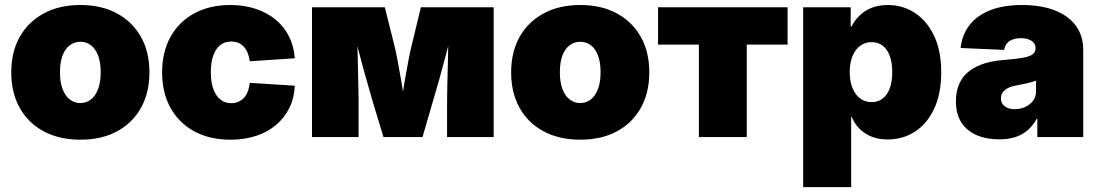

<svg xmlns="http://www.w3.org/2000/svg" viewBox="-20 -559 4483 783"><path d="M307.6 10.7Q222.2 10.7 158.7 -23.2Q95.2 -57.1 60.5 -118.9Q25.9 -180.7 25.9 -263.7Q25.9 -347.2 60.5 -408.7Q95.2 -470.2 158.7 -504.4Q222.2 -538.6 307.6 -538.6Q394 -538.6 457 -504.4Q520 -470.2 554.7 -408.7Q589.4 -347.2 589.4 -263.7Q589.4 -180.7 554.7 -118.9Q520 -57.1 457 -23.2Q394 10.7 307.6 10.7ZM307.6 -138.7Q332 -138.7 350.8 -153.3Q369.6 -168 380.1 -196Q390.6 -224.1 390.6 -264.2Q390.6 -305.2 380.1 -332.8Q369.6 -360.4 350.8 -374.5Q332 -388.7 307.6 -388.7Q283.7 -388.7 264.6 -374.5Q245.6 -360.4 235.1 -332.8Q224.6 -305.2 224.6 -264.2Q224.6 -224.1 235.1 -196Q245.6 -168 264.6 -153.3Q283.7 -138.7 307.6 -138.7Z M919.4 10.7Q834.5 10.7 771.7 -23.7Q709 -58.1 675 -119.9Q641.1 -181.6 641.1 -263.7Q641.1 -346.2 675 -408Q709 -469.7 771.7 -504.2Q834.5 -538.6 919.4 -538.6Q976.1 -538.6 1022.9 -522.9Q1069.8 -507.3 1104.2 -478.8Q1138.7 -450.2 1158.7 -410.2Q1178.7 -370.1 1182.1 -321.3L998.5 -309.1Q996.1 -328.1 990 -343Q983.9 -357.9 974.4 -368.4Q964.8 -378.9 951.9 -384.3Q939 -389.6 922.9 -389.6Q897 -389.6 878.4 -375.2Q859.9 -360.8 849.9 -332.8Q839.8 -304.7 839.8 -264.2Q839.8 -224.1 849.9 -196Q859.9 -168 878.7 -153.1Q897.5 -138.2 922.9 -138.2Q939 -138.2 951.9 -143.8Q964.8 -149.4 974.6 -159.9Q984.4 -170.4 990.5 -186Q996.6 -201.7 998.5 -221.2L1182.1 -209.5Q1180.2 -159.7 1160.4 -119.4Q1140.6 -79.1 1106.2 -49.8Q1071.8 -20.5 1024.4 -4.9Q977.1 10.7 919.4 10.7Z M1252.4 0V-529.3H1549.3L1586.9 -379.4Q1593.8 -352.5 1600.8 -315.4Q1607.9 -278.3 1614.7 -238.3Q1621.6 -198.2 1627.4 -160.9Q1633.3 -123.5 1637.2 -95.2H1608.9Q1613.3 -123 1619.1 -160.4Q1625 -197.8 1632.1 -238Q1639.2 -278.3 1646.2 -315.4Q1653.3 -352.5 1660.2 -379.4L1696.3 -529.3H1993.2V0H1803.2V-143.1Q1803.2 -172.4 1804.2 -210.2Q1805.2 -248 1806.2 -290Q1807.1 -332 1807.9 -373.5Q1808.6 -415 1808.6 -451.7H1826.2Q1815.4 -399.9 1800.8 -343.8Q1786.1 -287.6 1771.5 -235.6Q1756.8 -183.6 1744.6 -143.1L1703.1 0H1543.9L1500.5 -143.1Q1488.3 -185.1 1473.4 -237.5Q1458.5 -290 1444.1 -345.7Q1429.7 -401.4 1418.5 -451.7H1436.5Q1437 -415 1437.7 -373.5Q1438.5 -332 1439.5 -290Q1440.4 -248 1441.4 -210.2Q1442.4 -172.4 1442.4 -143.1V0Z M2346.2 10.7Q2260.7 10.7 2197.3 -23.2Q2133.8 -57.1 2099.1 -118.9Q2064.5 -180.7 2064.5 -263.7Q2064.5 -347.2 2099.1 -408.7Q2133.8 -470.2 2197.3 -504.4Q2260.7 -538.6 2346.2 -538.6Q2432.6 -538.6 2495.6 -504.4Q2558.6 -470.2 2593.3 -408.7Q2627.9 -347.2 2627.9 -263.7Q2627.9 -180.7 2593.3 -118.9Q2558.6 -57.1 2495.6 -23.2Q2432.6 10.7 2346.2 10.7ZM2346.2 -138.7Q2370.6 -138.7 2389.4 -153.3Q2408.2 -168 2418.7 -196Q2429.2 -224.1 2429.2 -264.2Q2429.2 -305.2 2418.7 -332.8Q2408.2 -360.4 2389.4 -374.5Q2370.6 -388.7 2346.2 -388.7Q2322.3 -388.7 2303.2 -374.5Q2284.2 -360.4 2273.7 -332.8Q2263.2 -305.2 2263.2 -264.2Q2263.2 -224.1 2273.7 -196Q2284.2 -168 2303.2 -153.3Q2322.3 -138.7 2346.2 -138.7Z M2830.1 0V-377H2663.6V-529.3H3191.9V-377H3025.4V0Z M3255.4 204.1V-529.3H3449.2V-450.7H3452.6Q3465.8 -477.1 3486.6 -496.8Q3507.3 -516.6 3535.9 -527.6Q3564.5 -538.6 3601.1 -538.6Q3661.1 -538.6 3710.2 -506.8Q3759.3 -475.1 3788.8 -414.1Q3818.4 -353 3818.4 -264.6Q3818.4 -177.2 3789.8 -116Q3761.2 -54.7 3711.9 -22.5Q3662.6 9.8 3599.1 9.8Q3563 9.8 3534.4 -1.7Q3505.9 -13.2 3485.4 -33.7Q3464.8 -54.2 3453.6 -82H3451.2V204.1ZM3534.7 -142.6Q3561.5 -142.6 3580.3 -157.5Q3599.1 -172.4 3608.9 -199.7Q3618.7 -227.1 3618.7 -264.6Q3618.7 -302.7 3608.9 -330.1Q3599.1 -357.4 3580.3 -372.3Q3561.5 -387.2 3534.7 -387.2Q3507.8 -387.2 3487.8 -372.3Q3467.8 -357.4 3456.5 -330.1Q3445.3 -302.7 3445.3 -264.6Q3445.3 -227.5 3456.5 -200Q3467.8 -172.4 3487.8 -157.5Q3507.8 -142.6 3534.7 -142.6Z M4055.2 9.3Q4002.9 9.3 3963.1 -7.8Q3923.3 -24.9 3900.9 -59.1Q3878.4 -93.3 3878.4 -146Q3878.4 -189.9 3893.6 -220.9Q3908.7 -252 3935.8 -271.5Q3962.9 -291 3999.3 -301.5Q4035.6 -312 4077.6 -314.9Q4123 -318.4 4150.6 -323.2Q4178.2 -328.1 4190.7 -337.2Q4203.1 -346.2 4203.1 -361.3V-363.3Q4203.1 -375.5 4195.6 -384.5Q4188 -393.6 4174.8 -398.4Q4161.6 -403.3 4143.1 -403.3Q4124 -403.3 4109.6 -397.9Q4095.2 -392.6 4086.4 -382.1Q4077.6 -371.6 4075.2 -355.5L3897.5 -363.3Q3903.3 -416.5 3933.1 -455.8Q3962.9 -495.1 4016.8 -516.8Q4070.8 -538.6 4148.9 -538.6Q4207.5 -538.6 4253.9 -525.9Q4300.3 -513.2 4332.3 -489.3Q4364.3 -465.3 4380.9 -432.1Q4397.5 -398.9 4397.5 -357.9V0H4210.4V-74.2H4207.5Q4190.4 -43.5 4168 -25.4Q4145.5 -7.3 4117.4 1Q4089.4 9.3 4055.2 9.3ZM4118.7 -113.8Q4140.1 -113.8 4159.9 -122.3Q4179.7 -130.9 4192.4 -147.2Q4205.1 -163.6 4205.1 -187.5V-230Q4197.3 -227.5 4189 -224.9Q4180.7 -222.2 4171.1 -220Q4161.6 -217.8 4150.6 -215.6Q4139.6 -213.4 4127 -210.9Q4105.5 -207.5 4091.1 -200.2Q4076.7 -192.9 4069.3 -182.1Q4062 -171.4 4062 -157.7Q4062 -143.6 4069.3 -133.8Q4076.7 -124 4089.4 -118.9Q4102.1 -113.8 4118.7 -113.8Z"/></svg>

Font: Inter 24pt Black
Style: Regular
Weight: 900
Designer: Rasmus Andersson
Foundry: rsms
Version: Version 4.001;git-66647c0bb